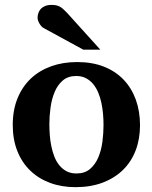

<svg xmlns="http://www.w3.org/2000/svg" viewBox="-20 -754 624 786"><path d="M403.8 -242.2Q403.8 -263.2 401.9 -286.4Q399.9 -309.6 395.3 -332Q390.6 -354.5 382.3 -374.5Q374 -394.5 361.6 -409.7Q349.1 -424.8 332 -433.8Q314.9 -442.9 292 -442.9Q258.3 -442.9 236.8 -424.3Q215.3 -405.8 203.4 -376.7Q191.4 -347.7 186.8 -313Q182.1 -278.3 182.1 -246.1Q182.1 -224.6 183.8 -201.2Q185.5 -177.7 190.2 -155.3Q194.8 -132.8 202.6 -112.8Q210.4 -92.8 222.9 -77.4Q235.4 -62 252.4 -53Q269.5 -43.9 293 -43.9Q327.1 -43.9 348.6 -62.3Q370.1 -80.6 382.3 -109.4Q394.5 -138.2 399.2 -173.3Q403.8 -208.5 403.8 -242.2ZM553.2 -241.2Q553.2 -185.1 535.4 -138.4Q517.6 -91.8 483.4 -58.3Q449.2 -24.9 400.1 -6.3Q351.1 12.2 289.1 12.2Q231.9 12.2 184.8 -5.4Q137.7 -22.9 103.8 -55.7Q69.8 -88.4 51 -135.5Q32.2 -182.6 32.2 -242.2Q32.2 -303.7 51.8 -351.6Q71.3 -399.4 106.2 -432.4Q141.1 -465.3 189.5 -482.7Q237.8 -500 295.9 -500Q357.9 -500 405.8 -481Q453.6 -461.9 486.3 -427.5Q519 -393.1 536.1 -345.7Q553.2 -298.3 553.2 -241.2ZM320.8 -550.8 158.7 -639.2Q153.3 -642.1 148.9 -647.2Q144.5 -652.3 141.1 -658.2Q137.7 -664.1 135.7 -670.2Q133.8 -676.3 133.8 -681.2Q133.8 -689.9 136.7 -699.5Q139.6 -709 146.2 -716.6Q152.8 -724.1 163.8 -729Q174.8 -733.9 190.9 -733.9Q201.2 -733.9 209 -732.4Q216.8 -731 223.9 -727.3Q231 -723.6 238 -717.5Q245.1 -711.4 253.9 -702.1L390.6 -550.8Z"/></svg>

Font: Charis SIL Am
Style: Bold
Weight: 700
Foundry: SIL International
Version: Version 5.000